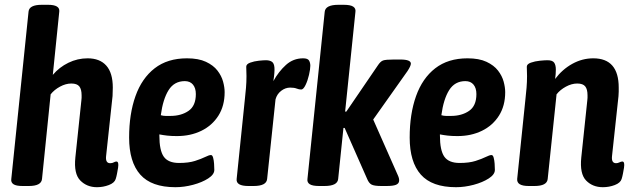

<svg xmlns="http://www.w3.org/2000/svg" viewBox="-20 -773 2633 800"><path d="M384 7Q342 7 314.5 -21Q287 -49 294 -117L319 -354Q320 -360 320 -365.5Q320 -371 320 -376Q320 -401 310.5 -413Q301 -425 277 -425Q254 -425 230 -412Q206 -399 191 -380L155 -27Q152 2 100 2H74Q47 2 36 -5.5Q25 -13 27 -27L99 -725Q102 -753 154 -753H180Q230 -753 227 -725L200 -461Q227 -493 265 -511.5Q303 -530 345 -530Q396 -530 423 -499.5Q450 -469 450 -408Q450 -393 449 -373L422 -122Q419 -93 439 -93Q448 -93 454 -96.5Q460 -100 465 -100Q476 -100 472 -74Q470 -62 467.5 -49Q465 -36 462 -27Q457 -11 433.5 -2Q410 7 384 7Z M711 7Q611 7 564.5 -45.5Q518 -98 518 -200Q518 -298 544.5 -372.5Q571 -447 624.5 -488.5Q678 -530 759 -530Q807 -530 838 -515.5Q869 -501 886 -479Q903 -457 909.5 -433Q916 -409 916 -389Q916 -332 890 -291Q864 -250 819 -228Q774 -206 717 -206Q694 -206 676.5 -208Q659 -210 644 -213V-209Q644 -146 662.5 -120Q681 -94 726 -94Q766 -94 792.5 -102.5Q819 -111 835 -119Q851 -127 859 -127Q865 -127 868 -116Q871 -105 872 -90.5Q873 -76 873 -65Q873 -46 847.5 -29.5Q822 -13 784.5 -3Q747 7 711 7ZM690 -290Q735 -290 765.5 -311Q796 -332 796 -381Q796 -406 784 -420.5Q772 -435 750 -435Q706 -435 682.5 -397.5Q659 -360 650 -293Q660 -290 670 -290Q680 -290 690 -290Z M1015 2Q963 2 966 -27L1000 -357Q1003 -384 1005 -407.5Q1007 -431 1007 -456Q1007 -467 1006.5 -476Q1006 -485 1006 -495Q1006 -506 1022.5 -512Q1039 -518 1058.5 -520Q1078 -522 1088 -522Q1103 -522 1112.5 -516Q1122 -510 1123.5 -491.5Q1125 -473 1119 -435Q1141 -475 1171.5 -502.5Q1202 -530 1243 -530Q1262 -530 1267.5 -521Q1273 -512 1273 -499Q1273 -485 1267.5 -461Q1262 -437 1253 -418.5Q1244 -400 1235 -400Q1226 -400 1216 -404Q1206 -408 1189 -408Q1169 -408 1151.5 -394.5Q1134 -381 1128 -359L1093 -27Q1090 2 1037 2Z M1310 2Q1282 2 1270.5 -5.5Q1259 -13 1261 -27L1333 -724Q1336 -753 1390 -753H1412Q1440 -753 1451.5 -745.5Q1463 -738 1461 -724L1418 -308H1423L1554 -500Q1565 -517 1576 -521Q1587 -525 1621 -525H1648Q1693 -525 1692 -507Q1691 -497 1678 -477L1535 -275L1638 -42Q1644 -29 1643 -19Q1642 -8 1630 -3Q1618 2 1590 2H1569Q1539 2 1528 -4Q1517 -10 1510 -27L1416 -240H1411L1389 -27Q1386 2 1332 2Z M1880 7Q1780 7 1733.5 -45.5Q1687 -98 1687 -200Q1687 -298 1713.5 -372.5Q1740 -447 1793.5 -488.5Q1847 -530 1928 -530Q1976 -530 2007 -515.5Q2038 -501 2055 -479Q2072 -457 2078.5 -433Q2085 -409 2085 -389Q2085 -332 2059 -291Q2033 -250 1988 -228Q1943 -206 1886 -206Q1863 -206 1845.5 -208Q1828 -210 1813 -213V-209Q1813 -146 1831.5 -120Q1850 -94 1895 -94Q1935 -94 1961.5 -102.5Q1988 -111 2004 -119Q2020 -127 2028 -127Q2034 -127 2037 -116Q2040 -105 2041 -90.5Q2042 -76 2042 -65Q2042 -46 2016.5 -29.5Q1991 -13 1953.5 -3Q1916 7 1880 7ZM1859 -290Q1904 -290 1934.5 -311Q1965 -332 1965 -381Q1965 -406 1953 -420.5Q1941 -435 1919 -435Q1875 -435 1851.5 -397.5Q1828 -360 1819 -293Q1829 -290 1839 -290Q1849 -290 1859 -290Z M2492 7Q2449 7 2422 -21Q2395 -49 2402 -117L2427 -354Q2428 -360 2428 -365.5Q2428 -371 2428 -376Q2428 -401 2418.5 -413Q2409 -425 2385 -425Q2362 -425 2338 -412Q2314 -399 2299 -380L2262 -27Q2259 2 2207 2H2183Q2132 2 2135 -28L2169 -357Q2172 -384 2174 -407.5Q2176 -431 2176 -456Q2176 -467 2175.5 -476Q2175 -485 2175 -495Q2175 -506 2192 -512Q2209 -518 2229.5 -520Q2250 -522 2261 -522Q2282 -522 2289 -512Q2296 -502 2296 -483Q2296 -465 2293 -444Q2323 -484 2364.5 -507Q2406 -530 2452 -530Q2558 -530 2558 -408Q2558 -400 2558 -391Q2558 -382 2557 -372L2530 -122Q2527 -93 2547 -93Q2554 -93 2561 -96.5Q2568 -100 2573 -100Q2584 -100 2580 -74Q2578 -62 2575.5 -49Q2573 -36 2570 -27Q2565 -11 2541.5 -2Q2518 7 2492 7Z"/></svg>

Font: Asap Condensed Condensed SemiBold
Style: Italic
Weight: 600
Width: 3
Italic angle: -6°
Designer: Pablo Cosgaya
Foundry: Omnibus-Type
Version: Version 3.001; ttfautohint (v1.8.4.7-5d5b)